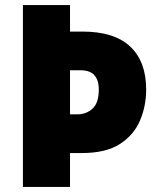

<svg xmlns="http://www.w3.org/2000/svg" viewBox="-20 -734 620 754"><path d="M554 -383Q554 -317 529.5 -260Q505 -203 450 -168Q395 -133 302 -133H255V0H70V-714H255V-610H304Q429 -610 491.5 -551Q554 -492 554 -383ZM284 -285Q319 -285 343.5 -307.5Q368 -330 368 -382Q368 -458 297 -458H255V-285Z"/></svg>

Font: Noto Sans SemiCondensed Black
Style: Regular
Weight: 900
Width: 4
Designer: Monotype Design Team
Foundry: Monotype Imaging Inc.
Version: Version 2.013; ttfautohint (v1.8.4.7-5d5b)